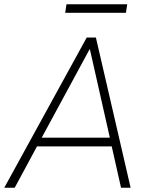

<svg xmlns="http://www.w3.org/2000/svg" viewBox="-21 -881 711 901"><path d="M-1 0 386 -705H429L592 0H547L501 -204L525 -194H130L158 -204L48 0ZM399 -649 171 -228 153 -235H516L496 -228L401 -649ZM285 -821 291 -861H576L570 -821Z"/></svg>

Font: Nunito Sans 10pt SemiCondensed ExtraLight
Style: Italic
Weight: 250
Width: 4
Italic angle: -9°
Designer: Vernon Adams
Foundry: Vernon Adams
Version: Version 3.101;gftools[0.9.27]